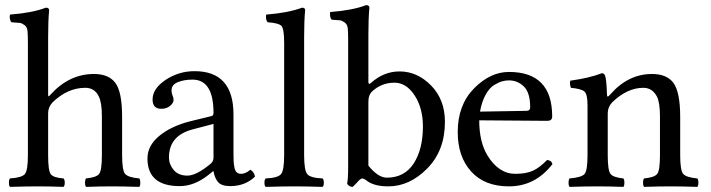

<svg xmlns="http://www.w3.org/2000/svg" viewBox="-20 -728 2777 750"><path d="M168 -286V-122Q168 -62 178 -48Q188 -34 228 -31Q233 -26 233 -14Q233 -3 228 2Q172 0 129 0Q85 0 19 2Q15 -2 15 -14Q15 -27 19 -31Q65 -34 77 -48Q89 -62 89 -122V-559Q89 -591 87.5 -607Q86 -623 75 -630.5Q64 -638 58 -638.5Q52 -639 25 -641Q18 -648 18 -663Q18 -665 18.5 -667.5Q19 -670 19 -671Q108 -678 159 -698Q172 -698 172 -688Q168 -648 168 -583V-358Q168 -346 177 -358Q250 -439 347 -439Q404 -439 430 -405Q457 -370 457 -271V-122Q457 -63 468.5 -49Q480 -35 524 -31Q528 -27 528 -14Q528 -2 524 2Q458 0 418 0Q372 0 316 2Q312 -4 312 -14Q312 -25 316 -31Q357 -35 367.5 -49Q378 -63 378 -122V-274Q378 -327 366 -351Q350 -385 313 -385Q244 -385 185 -328Q168 -309 168 -286Z M814 -244 734 -223Q640 -199 640 -113Q640 -86 658.5 -64Q677 -42 712 -42Q746 -42 800 -86Q814 -96 814 -112ZM650 -375Q650 -364 654 -355Q658 -346 658 -337Q658 -326 644.5 -314.5Q631 -303 610 -303Q576 -303 576 -339Q576 -382 627 -416Q678 -450 740 -450Q892 -450 892 -281V-134Q892 -111 892.5 -100Q893 -89 895.5 -75Q898 -61 904.5 -55Q911 -49 922 -49Q939 -49 958 -65Q973 -56 976 -38Q937 -1 880 -1Q846 -1 832.5 -16Q819 -31 814 -59H812L792 -43Q738 -1 682 -1Q556 -1 556 -109Q556 -159 602 -197Q648 -235 722 -254L808 -275Q814 -278 814 -287Q814 -417 732 -417Q699 -417 674.5 -407Q650 -397 650 -375Z M1090 -122V-559Q1090 -614 1080 -626Q1070 -638 1026 -641Q1019 -647 1019 -663Q1019 -669 1020 -671Q1107 -678 1160 -698Q1172 -698 1172 -688Q1168 -648 1168 -583V-122Q1168 -62 1180.5 -47.5Q1193 -33 1240 -31Q1245 -27 1245 -14Q1245 -2 1240 2Q1176 0 1130 0Q1086 0 1018 2Q1013 -2 1013 -14Q1013 -27 1018 -31Q1065 -33 1077.5 -47.5Q1090 -62 1090 -122Z M1436 -373Q1419 -359 1419 -331V-81Q1457 -34 1491 -34Q1560 -34 1596 -89.5Q1632 -145 1632 -234Q1632 -306 1599.5 -355.5Q1567 -405 1521 -405Q1472 -405 1436 -373ZM1429 -404Q1479 -449 1541 -449Q1610 -449 1664 -394Q1718 -339 1718 -252Q1718 -140 1649 -70Q1580 0 1497 0Q1438 0 1409 -25Q1400 -31 1396 -31Q1390 -31 1381 -22Q1378 -18 1358 2Q1344 2 1336 -10Q1340 -29 1340 -81V-569Q1340 -601 1338.5 -617Q1337 -633 1326 -640.5Q1315 -648 1309 -648.5Q1303 -649 1276 -651Q1269 -657 1269 -674Q1269 -679 1270 -681Q1359 -688 1410 -708Q1423 -708 1423 -698Q1419 -658 1419 -593V-409Q1419 -395 1429 -404Z M1855 -292 2036 -295Q2051 -295 2051 -309Q2051 -366 2026.5 -390Q2002 -414 1968 -414Q1955 -414 1942 -410.5Q1929 -407 1910.5 -396Q1892 -385 1877 -358Q1862 -331 1855 -292ZM1968 0Q1873 0 1820.5 -58Q1768 -116 1768 -212Q1768 -318 1831.5 -382.5Q1895 -447 1968 -447Q2137 -447 2137 -273Q2137 -256 2118 -256L1852 -258Q1852 -174 1884 -121Q1928 -49 1993 -49Q2035 -49 2061.5 -61Q2088 -73 2117 -103Q2134 -102 2138 -87Q2071 0 1968 0Z M2363 -358Q2433 -439 2527 -439Q2584 -439 2610 -405Q2637 -369 2637 -271V-122Q2637 -63 2648.5 -49Q2660 -35 2704 -31Q2708 -27 2708 -14Q2708 -2 2704 2Q2644 0 2598 0Q2556 0 2496 2Q2492 -2 2492 -14Q2492 -27 2496 -31Q2537 -35 2547.5 -49Q2558 -63 2558 -122V-274Q2558 -327 2546 -351Q2528 -385 2493 -385Q2430 -385 2371 -328Q2354 -309 2354 -286V-122Q2354 -63 2364.5 -49Q2375 -35 2415 -31Q2419 -27 2419 -14Q2419 -2 2415 2Q2355 0 2315 0Q2265 0 2205 2Q2201 -2 2201 -14Q2201 -27 2205 -31Q2252 -35 2263.5 -48.5Q2275 -62 2275 -122V-317Q2275 -359 2263.5 -370Q2252 -381 2210 -385Q2204 -402 2208 -413Q2282 -423 2331 -442Q2339 -442 2343 -434Q2349 -422 2351 -358Q2351 -344 2363 -358Z"/></svg>

Font: Pochaevsk Unicode
Style: Normal
Weight: 400
Version: Version 1.1